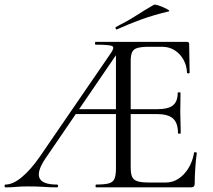

<svg xmlns="http://www.w3.org/2000/svg" viewBox="-21 -805 916 825"><path d="M2.6 0Q-1.4 0 -1.4 -6Q-1.4 -12 2.6 -12Q34.2 -12 72.3 -43.4Q110.4 -74.8 150.2 -132L453.4 -574Q472.4 -600 461.9 -606.5Q451.4 -613 389.4 -613Q387.2 -613 387.2 -619Q387.2 -625 389.4 -625H782.6Q791.8 -625 791.8 -616L793.8 -492.6Q793.8 -489.8 788.3 -489.6Q782.8 -489.4 782.6 -492.4Q781.4 -523.2 767.4 -548.5Q753.4 -573.8 729.7 -588.9Q706 -604 675.6 -604H620.8Q588.2 -604 570.8 -599.3Q553.4 -594.6 547 -581.4Q540.6 -568.2 540.6 -543V-85Q540.6 -58.8 546.8 -45.1Q553 -31.4 569.8 -26.1Q586.6 -20.8 618.6 -20.8H692.2Q721.4 -20.8 746.2 -37.2Q771 -53.6 788.8 -82.4Q806.6 -111.2 812.8 -148.6Q813 -151.6 818.8 -150.9Q824.6 -150.2 824.6 -147.4Q820.8 -120.8 818.2 -83.7Q815.6 -46.6 815.6 -15Q815.6 0 799.8 0H391.6Q389.6 0 389.6 -6Q389.6 -12 391.6 -12Q428.2 -12 446.4 -17Q464.6 -22 470.9 -37Q477.2 -52 477.2 -81V-588.2L502 -604L175.6 -126Q136.4 -68.8 148.6 -40.4Q160.8 -12 223.6 -12Q228.6 -12 228.6 -6Q228.6 0 223.6 0Q192.4 0 166.6 -2Q140.8 -4 101 -4Q68.4 -4 48.9 -2Q29.4 0 2.6 0ZM290 -315 305 -335.8H515.8L522.8 -315ZM743.8 -232.6Q743.8 -276.8 722.3 -295.9Q700.8 -315 650.6 -315H505.2V-335.8H653.2Q701.8 -335.8 722.2 -352.3Q742.6 -368.8 742.6 -406.2Q742.6 -408.4 748.6 -408.4Q754.6 -408.4 754.6 -406.2Q754.6 -376.4 754.1 -359.9Q753.6 -343.4 753.6 -325Q753.6 -302.4 754.6 -280.4Q755.6 -258.4 755.6 -232.6Q755.6 -230.6 749.7 -230.6Q743.8 -230.6 743.8 -232.6ZM482 -679Q478 -677 476 -682.5Q474 -688 477 -689Q524.2 -712.6 562.6 -737.2Q601 -761.8 639.8 -784.2Q643 -786.6 655.7 -782.9Q668.4 -779.2 681.9 -773.2Q695.4 -767.2 702.7 -762.2Q710 -757.2 704 -756Q637 -740 585 -721Q533 -702 482 -679Z"/></svg>

Font: Cormorant Garamond Light
Style: Regular
Weight: 300
Designer: Christian Thalmann (Catharsis Fonts)
Foundry: Catharsis Fonts
Version: Version 4.001